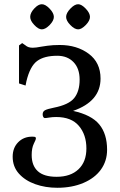

<svg xmlns="http://www.w3.org/2000/svg" viewBox="-20 -876 568 909"><path d="M40 -134Q40 -176 66 -202.5Q92 -229 132 -229Q143 -229 146.5 -227.5Q150 -226 150 -219Q150 -216 140 -195.5Q130 -175 130 -142Q130 -92 159 -65.5Q188 -39 248 -39Q314 -39 351.5 -74.5Q389 -110 389 -173Q389 -238 353.5 -280Q318 -322 246 -322Q228 -322 213.5 -319.5Q199 -317 192 -317Q188 -317 185 -322Q182 -327 182 -335Q182 -348 193 -354Q204 -360 234 -366Q306 -380 331.5 -412Q357 -444 357 -499Q357 -552 328 -582Q299 -612 251 -612Q189 -612 155.5 -587Q122 -562 105 -491L101 -471L70 -481V-661L85 -672L101 -661Q113 -650 135 -650Q150 -650 175 -655Q180 -656 205 -659.5Q230 -663 263 -663Q344 -663 400 -621.5Q456 -580 456 -504Q456 -396 326 -351Q413 -332 450 -287Q487 -242 487 -167Q487 -114 458 -73.5Q429 -33 375 -10Q321 13 251 13Q195 13 147 -4Q99 -21 69.5 -54Q40 -87 40 -134ZM123 -796Q123 -815 142 -835.5Q161 -856 178 -856Q195 -856 215 -835Q235 -814 235 -796Q235 -778 215 -757.5Q195 -737 178 -737Q162 -737 142.5 -757.5Q123 -778 123 -796ZM293 -796Q293 -814 313 -835Q333 -856 350 -856Q366 -856 386 -835Q406 -814 406 -796Q406 -778 386 -757.5Q366 -737 350 -737Q333 -737 313 -757.5Q293 -778 293 -796Z"/></svg>

Font: Kurale
Style: Regular
Weight: 400
Designer: Eduardo Rodriguez Tunni
Foundry: Eduardo Rodriguez Tunni
Version: Version 2.000